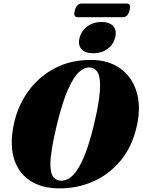

<svg xmlns="http://www.w3.org/2000/svg" viewBox="-20 -1051 804 1083"><path d="M494.5 -713Q590.5 -712.5 656.8 -666Q723 -619.5 749.5 -536.2Q776 -453 752.5 -343.5Q727 -226 661.5 -146.5Q596 -67 505.2 -27.2Q414.5 12.5 313.5 11.5Q211.5 11 145.2 -34.8Q79 -80.5 56.2 -165.5Q33.5 -250.5 62.5 -369.5Q86.5 -466.5 145.5 -544.5Q204.5 -622.5 293 -668Q381.5 -713.5 494.5 -713ZM326.5 -31.5Q347 -31.5 369.2 -44.5Q391.5 -57.5 415.2 -92.2Q439 -127 463.5 -191Q488 -255 512 -357Q529 -428 536.8 -480Q544.5 -532 544.5 -568Q544.5 -624 528.5 -646.8Q512.5 -669.5 485.5 -670.5Q457.5 -672 427.2 -646Q397 -620 365.8 -551.2Q334.5 -482.5 303 -356.5Q283 -275.5 273.8 -219Q264.5 -162.5 264 -125.5Q264.5 -72 281.2 -52Q298 -32 326.5 -31.5ZM506 -750.5Q460 -750.5 439.2 -774.2Q418.5 -798 429 -838.5Q439.5 -878.5 473 -902.8Q506.5 -927 552.5 -927Q598.5 -927 619.2 -903Q640 -879 629.5 -838.5Q619 -798.5 585.8 -774.5Q552.5 -750.5 506 -750.5ZM402 -992Q408 -1013.5 417.5 -1022.2Q427 -1031 441.5 -1031H693Q707.5 -1031 712 -1022.8Q716.5 -1014.5 710.5 -992.5Q705 -971.5 695.8 -962.8Q686.5 -954 671.5 -954H420.5Q405.5 -954 401 -962.8Q396.5 -971.5 402 -992Z"/></svg>

Font: Fraunces 72pt Black
Style: Italic
Weight: 900
Italic angle: -16°
Version: Version 1.000;[b76b70a41]